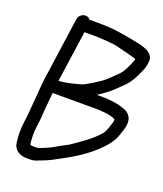

<svg xmlns="http://www.w3.org/2000/svg" viewBox="-133 -758 754 889"><g transform="rotate(20 244.0 -313.0)"><path d="M231 -595C246 -595 264 -593 279 -592L301 -590C312 -588 326 -585 340 -581C359 -576 372 -574 388 -569C398 -566 413 -563 420 -559L419 -555C419 -554 418 -552 416 -546C405 -521 394 -493 378 -476C358 -456 333 -430 310 -413C289 -399 250 -373 228 -365C196 -356 158 -345 120 -343L156 -596H209C217 -596 224 -595 231 -595ZM114 -281H318C358 -281 403 -278 425 -264C425 -261 424 -252 424 -251C416 -228 411 -205 399 -189C363 -146 317 -116 267 -82L250 -73C225 -61 198 -42 174 -33C157 -27 143 -18 130 -18H114C103 -18 99 -20 98 -23C95 -50 93 -75 98 -111C100 -124 102 -138 103 -154C105 -194 110 -237 114 -281ZM100 -639 59 -348C57 -334 55 -323 54 -309L53 -296C51 -281 50 -264 49 -247C44 -199 43 -157 36 -111C30 -69 32 -34 37 -2V-1C45 27 67 44 105 44H121C130 44 139 43 149 39C179 28 208 17 237 0C304 -35 374 -76 427 -134C445 -153 461 -173 471 -202C477 -221 487 -242 488 -266C490 -300 469 -320 439 -328C410 -339 368 -343 327 -343H309C320 -350 331 -358 340 -364C368 -383 398 -414 420 -436C439 -455 454 -483 464 -506C470 -519 479 -537 481 -554L483 -567C491 -622 414 -631 381 -638C332 -647 280 -658 217 -658H158C154 -665 145 -670 135 -670C118 -670 102 -656 100 -639Z"/></g></svg>

Font: PolanStronk
Style: BdIta
Weight: 700
Version: Version 1.0